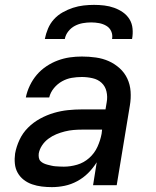

<svg xmlns="http://www.w3.org/2000/svg" viewBox="-20 -760 640 788"><path d="M193 8Q172 8 151.5 5.5Q131 3 112 -3.5Q93 -10 77.5 -22Q62 -34 52.5 -51Q43 -68 41 -88.5Q39 -109 42 -130Q47 -158 60 -186Q73 -214 95 -236Q117 -258 144.5 -273Q172 -288 201 -296.5Q230 -305 259 -308Q288 -311 316 -311H413L418 -341Q422 -363 417 -384.5Q412 -406 397 -420Q382 -434 360 -439Q338 -444 316 -444Q295 -444 274.5 -440.5Q254 -437 235 -426.5Q216 -416 201.5 -398.5Q187 -381 182 -360H86Q91 -385 102.5 -409Q114 -433 131 -453Q148 -473 170.5 -488Q193 -503 217.5 -512Q242 -521 266.5 -524.5Q291 -528 316 -528Q345 -528 373.5 -524Q402 -520 426.5 -509Q451 -498 471 -480Q491 -462 502.5 -437.5Q514 -413 516 -384.5Q518 -356 513 -327L459 0H362L377 -94Q362 -70 342 -50Q322 -30 297 -16.5Q272 -3 245.5 2.5Q219 8 193 8ZM242 -76Q269 -76 296.5 -84Q324 -92 346 -111.5Q368 -131 380 -157.5Q392 -184 397 -211L399 -228H316Q299 -228 281.5 -226.5Q264 -225 246 -220.5Q228 -216 211 -209Q194 -202 178.5 -190.5Q163 -179 152.5 -163Q142 -147 139 -130Q138 -121 139.5 -112.5Q141 -104 146.5 -98.5Q152 -93 159.5 -89.5Q167 -86 175 -84Q183 -82 191.5 -80Q200 -78 208 -77.5Q216 -77 224.5 -76.5Q233 -76 242 -76ZM164 -600Q168 -621 177 -642.5Q186 -664 201.5 -681Q217 -698 237.5 -709.5Q258 -721 279.5 -728Q301 -735 323 -737.5Q345 -740 366 -740Q387 -740 408 -737.5Q429 -735 448.5 -728Q468 -721 484.5 -709.5Q501 -698 511.5 -681Q522 -664 524 -642.5Q526 -621 522 -600H440Q443 -617 436.5 -631.5Q430 -646 416.5 -654Q403 -662 387 -665Q371 -668 354 -668Q337 -668 320 -665Q303 -662 287.5 -654Q272 -646 260.5 -631.5Q249 -617 246 -600Z"/></svg>

Font: Iosevka Custom Medium Oblique
Style: Regular
Weight: 500
Italic angle: -9°
Designer: Belleve Invis
Foundry: Belleve Invis
Version: Version 27.0.1